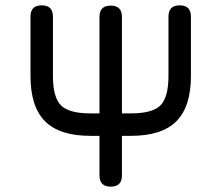

<svg xmlns="http://www.w3.org/2000/svg" viewBox="-20 -698 828 718"><path d="M352 -42V-190H318Q203 -190 148.5 -244.5Q94 -299 94 -414V-636Q94 -678 136 -678Q178 -678 178 -636V-414Q178 -334 208 -304Q238 -274 318 -274H352V-635Q352 -677 394 -677Q436 -677 436 -635V-274H470Q550 -274 580 -304Q610 -334 610 -414V-636Q610 -678 652 -678Q694 -678 694 -636V-414Q694 -299 639.5 -244.5Q585 -190 470 -190H436V-42Q436 0 394 0Q352 0 352 -42Z"/></svg>

Font: Jura
Style: Bold
Weight: 700
Designer: Daniel Johnson, Alexei Vanyashin
Foundry: Daniel Johnson
Version: Version 5.103